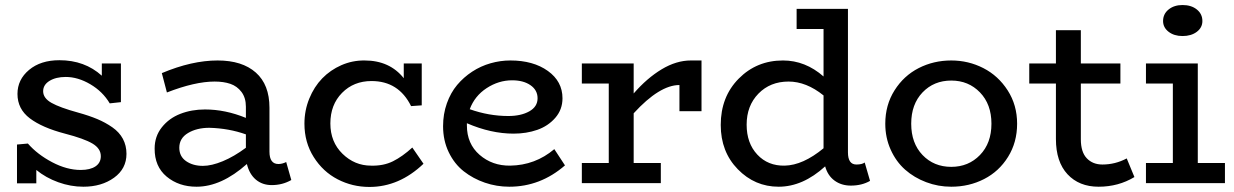

<svg xmlns="http://www.w3.org/2000/svg" viewBox="-20 -721 4858 756"><path d="M287.1 -277.8Q331.1 -265.6 363 -252.2Q395 -238.8 422.4 -219.7Q449.7 -200.7 463.9 -174.3Q478 -147.9 478 -115.2Q478 -56.6 429 -21.2Q379.9 14.2 308.1 14.2Q258.3 14.2 209.5 -3.4Q160.6 -21 123 -51.8V1H46.9V-151.9L89.8 -155.8Q127.4 -112.8 185.3 -82.3Q243.2 -51.8 297.9 -51.8Q335 -51.8 356 -65.9Q377 -80.1 377 -106Q377 -136.2 344 -155.8Q311 -175.3 235.8 -194.8Q146 -218.3 97.4 -255.1Q48.8 -292 48.8 -351.1Q48.8 -407.7 94.5 -445.8Q140.1 -483.9 213.9 -483.9Q313.5 -483.9 380.9 -422.9V-471.2H456.1V-318.8L412.1 -314Q384.3 -360.8 335.4 -389.4Q286.6 -418 238.8 -418Q200.2 -418 175 -402.6Q149.9 -387.2 149.9 -361.8Q149.9 -334.5 182.9 -315.9Q215.8 -297.4 287.1 -277.8Z M1106.9 -83 1127 -12.2Q1092.3 7.8 1049.8 7.8Q1013.2 7.8 987.5 -13.7Q961.9 -35.2 952.1 -75.2Q851.6 14.2 753.9 14.2Q684.1 14.2 636.2 -25.6Q588.4 -65.4 588.9 -136.2Q588.9 -184.1 617.2 -219.7Q645.5 -255.4 689.9 -272.7Q734.4 -290 787.1 -290Q867.2 -290 948.2 -256.8V-300.8Q948.2 -335.9 930.9 -358.9Q913.6 -381.8 887 -390.9Q860.4 -399.9 825.2 -399.9Q747.6 -399.9 637.2 -356.9L617.2 -433.1Q735.4 -482.9 836.9 -482.9Q933.6 -482.9 987.3 -435.3Q1041 -387.7 1041 -296.9V-124Q1041 -75.2 1076.2 -75.2Q1091.3 -75.2 1106.9 -83ZM686 -139.2Q686 -105 712.9 -86.4Q739.7 -67.9 778.8 -67.9Q813 -67.9 857.2 -86.2Q901.4 -104.5 948.2 -139.2V-191.9Q880.9 -215.8 804.2 -217.8Q754.9 -217.8 720.5 -197.3Q686 -176.8 686 -139.2Z M1603.5 -140.1 1647.5 -76.2Q1551.8 15.1 1434.6 15.1Q1367.7 15.1 1309.6 -14.9Q1251.5 -44.9 1215.1 -102.8Q1178.7 -160.6 1178.7 -233.9Q1178.7 -286.1 1197.8 -332.8Q1216.8 -379.4 1248.8 -412.4Q1280.8 -445.3 1324.2 -464.4Q1367.7 -483.4 1415.5 -482.9Q1514.2 -482.9 1569.8 -413.1V-471.2H1640.6V-306.2L1598.6 -303.2Q1549.8 -401.9 1442.9 -401.9Q1372.6 -401.9 1326.7 -355.2Q1280.8 -308.6 1280.8 -234.9Q1280.8 -162.1 1328.6 -115.5Q1376.5 -68.8 1440.9 -68.8Q1489.7 -67.4 1527.1 -85.9Q1564.5 -104.5 1603.5 -140.1Z M2162.6 -133.8 2204.6 -69.8Q2107.9 14.2 1985.4 14.2Q1935.5 14.2 1889.2 -1.7Q1842.8 -17.6 1805.9 -46.6Q1769 -75.7 1746.8 -121.8Q1724.6 -168 1724.6 -224.1Q1724.6 -272 1739.5 -314Q1754.4 -356 1780 -386.5Q1805.7 -417 1839.4 -439Q1873 -460.9 1911.6 -471.9Q1950.2 -482.9 1989.7 -482.9Q2079.6 -482.9 2137.2 -441.7Q2194.8 -400.4 2194.8 -334Q2194.8 -289.6 2166.5 -257.1Q2138.2 -224.6 2095.5 -209.7Q2052.7 -194.8 2002.4 -194.8Q1913.1 -194.8 1818.4 -235.8V-227.1Q1818.4 -154.8 1868.4 -111.3Q1918.5 -67.9 1988.8 -68.8Q2087.4 -70.3 2162.6 -133.8ZM1996.6 -404.8Q1943.4 -404.8 1896.2 -374Q1849.1 -343.3 1829.6 -291Q1904.8 -264.2 1981.4 -264.2Q2031.2 -264.2 2064 -282.5Q2096.7 -300.8 2096.7 -334Q2096.7 -366.2 2068.8 -385.5Q2041 -404.8 1996.6 -404.8Z M2700.2 -482.9H2742.2V-283.2H2655.3V-386.2Q2577.1 -386.2 2475.1 -274.9V-79.1H2582V0H2271V-79.1H2377V-392.1H2271V-471.2H2475.1V-353Q2527.8 -413.6 2585.4 -448.2Q2643.1 -482.9 2700.2 -482.9Z M3384.8 -81.1 3405.8 -8.8Q3373.5 9.8 3330.1 9.8Q3293 9.8 3266.1 -9.8Q3239.3 -29.3 3229 -65.9Q3141.1 14.2 3045.9 14.2Q2952.1 14.2 2885 -54.7Q2817.9 -123.5 2817.9 -229Q2817.9 -339.8 2888.7 -411.4Q2959.5 -482.9 3063 -482.9Q3150.9 -482.9 3222.7 -419.9V-606.9H3116.7V-686H3318.8V-121.1Q3318.8 -73.2 3352.1 -73.2Q3374 -73.2 3384.8 -81.1ZM2919.9 -230Q2919.9 -157.2 2961.9 -112.3Q3003.9 -67.4 3069.8 -68.8Q3141.6 -70.3 3222.7 -137.2V-345.2Q3154.8 -399.9 3085 -399.9Q3012.7 -399.9 2966.3 -352.3Q2919.9 -304.7 2919.9 -230Z M3725.6 14.2Q3673.8 14.2 3626.7 -3.7Q3579.6 -21.5 3543.9 -53Q3508.3 -84.5 3487.1 -131.6Q3465.8 -178.7 3465.8 -233.9Q3465.8 -307.6 3502.2 -365.2Q3538.6 -422.9 3597.4 -452.9Q3656.2 -482.9 3725.6 -482.9Q3793 -482.9 3851.8 -452.9Q3910.6 -422.9 3947.8 -365Q3984.9 -307.1 3984.9 -233.9Q3984.9 -160.6 3949.2 -103.3Q3913.6 -45.9 3854.7 -15.9Q3795.9 14.2 3725.6 14.2ZM3725.6 -64Q3793.5 -64 3838.6 -110.6Q3883.8 -157.2 3883.8 -233.9Q3883.8 -310.5 3838.6 -357.2Q3793.5 -403.8 3725.6 -403.8Q3657.2 -403.8 3612.5 -357.2Q3567.9 -310.5 3567.9 -233.9Q3567.9 -157.2 3612.5 -110.6Q3657.2 -64 3725.6 -64Z M4416.5 -97.2 4446.8 -23.9Q4383.8 14.2 4305.7 14.2Q4229 14.2 4183.3 -34.9Q4137.7 -84 4137.7 -173.8V-392.1H4032.7V-471.2H4137.7V-602.1H4235.8V-471.2H4391.6V-392.1H4235.8V-172.9Q4235.8 -122.1 4259.3 -97.7Q4282.7 -73.2 4320.8 -73.2Q4371.1 -73.2 4416.5 -97.2Z M4636.2 -579.1Q4603 -579.1 4581.3 -595.9Q4559.6 -612.8 4559.6 -638.2Q4559.6 -666 4581.3 -683.6Q4603 -701.2 4636.2 -701.2Q4670.9 -701.2 4692.6 -683.6Q4714.4 -666 4714.4 -638.2Q4714.4 -612.3 4692.4 -595.7Q4670.4 -579.1 4636.2 -579.1ZM4696.3 -79.1H4803.2V0H4492.2V-79.1H4598.1V-392.1H4492.2V-471.2H4696.3Z"/></svg>

Font: BioRhyme
Style: Regular
Weight: 400
Designer: Aoife Mooney
Foundry: Aoife Mooney Type
Version: Version 1.500;PS 001.500;hotconv 1.0.88;makeotf.lib2.5.64775